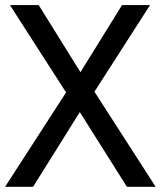

<svg xmlns="http://www.w3.org/2000/svg" viewBox="-31 -720 628 750"><path d="M7.8 -700.2H120.1L283.2 -438L445.8 -700.2H555.2L337.9 -361.8L577.1 9.8H464.8L280.8 -282.2L98.1 9.8H-11.2L227.1 -358.9Z"/></svg>

Font: D-DIN-PRO Medium
Style: Regular
Weight: 500
Designer: datto
Foundry: CyberFei
Version: Version 1.000;hotconv 1.0.109;makeotfexe 2.5.65596